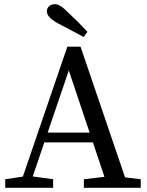

<svg xmlns="http://www.w3.org/2000/svg" viewBox="-20 -898 704 918"><path d="M5 0V-41L105 -56H125L234 -41V0ZM71 0 302 -675H365L595 0H497L299 -591H319L314 -576L118 0ZM177 -217V-264H463V-217ZM381 0V-41L507 -56H529L653 -41V0ZM398 -746 380 -721Q348 -738 316.5 -755Q285 -772 254 -788Q226 -804 215 -817.5Q204 -831 204 -844Q204 -859 215 -868.5Q226 -878 242 -878Q255 -878 269 -869.5Q283 -861 304 -840Q329 -817 352.5 -793.5Q376 -770 398 -746Z"/></svg>

Font: Source Serif 4 Variable
Style: Regular
Weight: 400
Designer: Frank Grießhammer
Foundry: Adobe
Version: Version 4.005;hotconv 1.1.0;makeotfexe 2.6.0